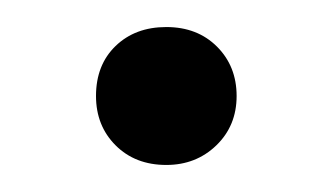

<svg xmlns="http://www.w3.org/2000/svg" viewBox="-20 -357 246 142"><path d="M103 -235Q80 -235 65.5 -249.5Q51 -264 51 -286Q51 -309 65.5 -323Q80 -337 103 -337Q126 -337 140.5 -322.5Q155 -308 155 -286Q155 -264 140 -249.5Q125 -235 103 -235Z"/></svg>

Font: Metropolitano
Style: Regular
Weight: 400
Designer: Fonts by Alex Slobzheninov & Chris M. Simpson / Changes by Cristiano Sobral
Foundry: Fonts by Alex Slobzheninov & Chris M. Simpson / Changes by Cristiano Sobral
Version: Version 1.00;August 30, 2020;FontCreator 13.0.0.2681 64-bit